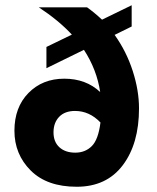

<svg xmlns="http://www.w3.org/2000/svg" viewBox="-20 -702 597 732"><path d="M363 -235Q321 -279 266 -279Q227 -279 205.5 -256.5Q184 -234 184 -197.5Q184 -161 206.5 -140.5Q229 -120 267 -120Q305 -120 330 -145Q355 -170 363 -235ZM510 -289Q510 -154 448 -72Q386 10 272.5 10Q159 10 97 -52Q35 -114 35 -203.5Q35 -293 88.5 -347.5Q142 -402 225 -402Q308 -402 362 -351Q349 -437 300 -512L157 -442V-523L254 -570Q204 -624 128 -674H312Q340 -654 369 -627L482 -682V-601L417 -569Q462 -506 486 -431.5Q510 -357 510 -289Z"/></svg>

Font: Hind Kochi
Style: Bold
Weight: 700
Designer: Dhruvi Tolia
Foundry: Indian Type Foundry
Version: Version 0.702;PS 1.0;hotconv 1.0.81;makeotf.lib2.5.63406